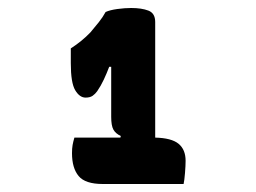

<svg xmlns="http://www.w3.org/2000/svg" viewBox="-20 -815 640 480"><path d="M166 -471H281L282 -475Q269 -481 263.5 -491Q258 -501 258 -523V-648H253Q247 -632 239.5 -616Q232 -600 223 -587Q218 -580 211.5 -575.5Q205 -571 194 -571Q179 -571 168 -589.5Q157 -608 157 -657V-694Q185 -712 206 -734Q217 -747 227 -759.5Q237 -772 244 -785Q255 -790 273.5 -792.5Q292 -795 308 -795Q334 -795 351 -788.5Q368 -782 368 -760V-471Q409 -470 426.5 -455.5Q444 -441 444 -413Q444 -401 442.5 -382.5Q441 -364 439 -355H237Q193 -355 176.5 -375Q160 -395 160 -432Q160 -444 161.5 -452.5Q163 -461 166 -471Z"/></svg>

Font: Recursive Mn Csl St XBd
Style: Regular
Weight: 800
Monospace: yes
Version: Version 1.079;hotconv 1.0.112;makeotfexe 2.5.65598; ttfautoh